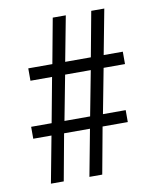

<svg xmlns="http://www.w3.org/2000/svg" viewBox="-81 -777 684 840"><g transform="rotate(-10 261.0 -357.0)"><path d="M77 0H134L172 -207H287L248 0H305L343 -207H455V-260H354L392 -459H487V-514H402L440 -714H382L345 -514H231L269 -714H211L174 -514H67V-459H163L126 -260H35V-207H116ZM183 -260 221 -459H335L297 -260Z"/></g></svg>

Font: Noto Serif Devanagari Condensed
Style: Regular
Weight: 400
Width: 3
Designer: Universal Thirst, Indian Type Foundry and the Monotype Design Team
Foundry: Monotype Imaging Inc.
Version: Version 2.004